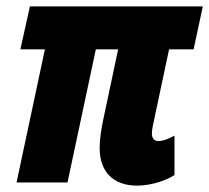

<svg xmlns="http://www.w3.org/2000/svg" viewBox="-20 -573 657 603"><path d="M411 10C446 10 492 -1 528 -23V-147C513 -139 495 -130 477 -130C464 -130 457 -140 457 -153C457 -164 459 -171 460 -178L511 -418H588L617 -553H74L44 -418H121L32 0H192L281 -418H351L304 -196C298 -168 293 -135 293 -108C293 -34 335 10 411 10Z"/></svg>

Font: Noto Sans ExtraCondensed Black
Style: Italic
Weight: 900
Width: 2
Italic angle: -12°
Designer: Monotype Design Team
Foundry: Monotype Imaging Inc.
Version: Version 2.013